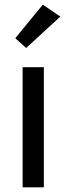

<svg xmlns="http://www.w3.org/2000/svg" viewBox="-20 -801 284 821"><path d="M76.7 0H167.5V-513.7H76.7ZM45.4 -637.7 91.8 -595.7 237.8 -730 163.1 -781.2Z"/></svg>

Font: Roboto Flex
Style: Regular
Weight: 400
Designer: Berlow after Robertson
Foundry: Google
Version: Version 3.200;gftools[0.9.32]